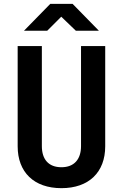

<svg xmlns="http://www.w3.org/2000/svg" viewBox="-20 -970 640 1000"><path d="M226 -810 299 -883 375 -810H495L358 -950H242L105 -810ZM300 10C443 10 528 -73 528 -208V-730H402V-209C402 -140 366 -99 300 -99C233 -99 198 -140 198 -209V-730H72V-208C72 -73 157 10 300 10Z"/></svg>

Font: Tekne LDO
Style: Bold
Weight: 700
Monospace: yes
Designer: Alessio Laiso, Mario Rullo, Paolo Rosset
Foundry: Alessio Laiso
Version: Version 1.000;hotconv 1.0.109;makeotfexe 2.5.65596